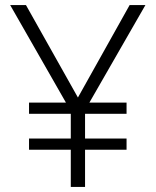

<svg xmlns="http://www.w3.org/2000/svg" viewBox="-20 -734 611 754"><path d="M286 -351 82 -714H20L239 -331H94V-287H258V-190H94V-146H258V0H314V-146H477V-190H314V-287H477V-331H331L551 -714H489Z"/></svg>

Font: Noto Sans Khmer UI Light
Style: Regular
Weight: 300
Designer: Danh Hong and the Monotype Design Team
Foundry: Monotype Imaging Inc.
Version: Version 2.002